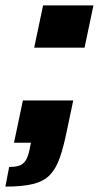

<svg xmlns="http://www.w3.org/2000/svg" viewBox="-44 -530 367 713"><path d="M-24 163 -10 90Q18 90 32.5 83Q47 76 55 59.5Q63 43 68 14L71 0H8L41 -157H228L204 -43Q192 16 178 56Q164 96 141.5 119.5Q119 143 79.5 153Q40 163 -24 163ZM83 -353 116 -510H303L270 -353Z"/></svg>

Font: Saira SemiCondensed Black
Style: Italic
Weight: 900
Width: 4
Italic angle: -12°
Designer: Hector Gatti with collaboration of the Omnibus-Type team
Foundry: Omnibus-Type
Version: Version 1.101